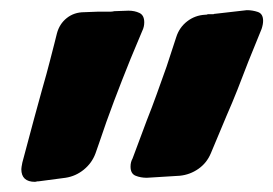

<svg xmlns="http://www.w3.org/2000/svg" viewBox="-20 -803 538 378"><path d="M269 -453Q257 -453 247 -457Q237 -461 237 -475Q237 -484 241 -491L269 -566Q279 -591 288.5 -617.5Q298 -644 308 -672L327 -730Q333 -749 348.5 -761Q364 -773 384 -774Q388 -774 389 -775H400Q402 -776 405 -776L466 -783Q477 -783 487.5 -779.5Q498 -776 498 -762Q498 -755 495 -746L469 -682Q458 -653 447.5 -626.5Q437 -600 426 -575L395 -501Q387 -482 370.5 -470.5Q354 -459 334 -457ZM56 -446H54L49 -445Q22 -445 22 -470Q22 -473 24 -483L47 -569Q57 -606 62.5 -625.5Q68 -645 71.5 -657.5Q75 -670 78 -682Q81 -694 87 -717L92 -737Q97 -756 111.5 -767.5Q126 -779 146 -779L172 -780H189Q193 -780 197 -780Q201 -780 205 -781L233 -782Q245 -782 254.5 -777.5Q264 -773 264 -759Q264 -750 260 -742L237 -687Q220 -645 204.5 -604Q189 -563 175 -521L168 -501Q161 -482 145 -469Q129 -456 109 -453Z"/></svg>

Font: Bangerz 2
Style: Regular
Weight: 400
Designer: vernon adams
Foundry: Vernon Adams
Version: Version 2.10;December 28, 2023;FontCreator 13.0.0.2683 64-bi